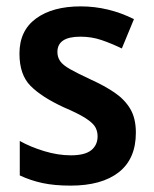

<svg xmlns="http://www.w3.org/2000/svg" viewBox="-20 -623 482 602"><path d="M406 -207Q406 -125 352.5 -83Q299 -41 201 -41Q151 -41 113.5 -49Q76 -57 42 -73V-181Q76 -162 119 -149Q162 -136 202 -136Q246 -136 266 -152Q286 -168 286 -196Q286 -211 279 -224Q272 -237 249 -252Q226 -267 179 -287Q110 -319 75.5 -354Q41 -389 41 -455Q41 -527 93 -565Q145 -603 233 -603Q320 -603 400 -563L362 -471Q329 -487 298 -497.5Q267 -508 232 -508Q160 -508 160 -460Q160 -444 168.5 -431.5Q177 -419 200 -406Q223 -393 266 -373Q308 -354 339.5 -332.5Q371 -311 388.5 -281.5Q406 -252 406 -207Z"/></svg>

Font: Noto Sans Tamil UI SemiCondensed SemiBold
Style: Regular
Weight: 600
Width: 4
Designer: Jelle Bosma - Monotype Design Team
Foundry: Monotype Imaging Inc.
Version: Version 2.004; ttfautohint (v1.8.4.7-5d5b)